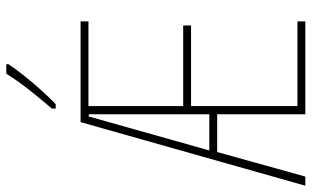

<svg xmlns="http://www.w3.org/2000/svg" viewBox="-210 -780 990 610"><g transform="rotate(-90 285.0 -475.0)"><path d="M522 0H227V-280H107L29 0H0L202 -714H522V-689H253V-388H509V-363H253V-25H522ZM112 -305H227V-688H220ZM386 -943Q370 -919 347.5 -891Q325 -863 302 -837.5Q279 -812 259 -793H245V-805Q279 -845 305 -878Q331 -911 356 -950H386Z"/></g></svg>

Font: Noto Sans ExtraCondensed Thin
Style: Regular
Weight: 100
Width: 2
Designer: Monotype Design Team
Foundry: Monotype Imaging Inc.
Version: Version 2.013; ttfautohint (v1.8.4.7-5d5b)